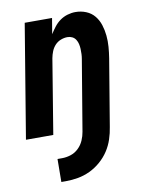

<svg xmlns="http://www.w3.org/2000/svg" viewBox="-84 -589 668 865"><g transform="rotate(-10 250.0 -156.5)"><path d="M126 215 127 110H148Q168 110 188 103.5Q208 97 223.5 82Q239 67 247.5 47.5Q256 28 259 9L313 -314Q315 -325 315.5 -337Q316 -349 315.5 -360.5Q315 -372 312.5 -383Q310 -394 304 -403.5Q298 -413 288 -418Q278 -423 266 -423Q251 -423 235.5 -417Q220 -411 209 -399Q198 -387 192 -372Q186 -357 183 -341L127 0H2L88 -520H213L201 -448Q211 -464 223 -479.5Q235 -495 250.5 -506Q266 -517 284.5 -522.5Q303 -528 321 -528Q347 -528 370 -518.5Q393 -509 408 -490.5Q423 -472 430.5 -448.5Q438 -425 440.5 -399.5Q443 -374 441 -348Q439 -322 435 -297L384 9Q380 36 371 63.5Q362 91 346 115.5Q330 140 307 160Q284 180 257.5 192.5Q231 205 203 210Q175 215 147 215Z"/></g></svg>

Font: Iosevka Term Curly Extrabold
Style: Italic
Weight: 800
Italic angle: -9°
Designer: Belleve Invis
Foundry: Belleve Invis
Version: Version 32.3.0